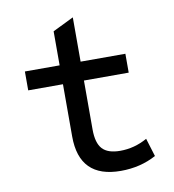

<svg xmlns="http://www.w3.org/2000/svg" viewBox="-77 -730 735 811"><g transform="rotate(-10 290.0 -325.0)"><path d="M377 12Q199 12 199 -167V-391H50V-472H199V-618L289 -662V-472H481V-391H289V-181Q289 -123 312.5 -97.5Q336 -72 389 -72Q450 -72 505 -103L529 -25Q461 12 377 12Z"/></g></svg>

Font: Sometype Mono Medium
Style: Regular
Weight: 500
Monospace: yes
Designer: Ryoichi Tsunekawa
Foundry: Dharma Type
Version: Version 1.000; ttfautohint (v1.8.3)